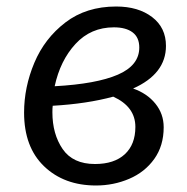

<svg xmlns="http://www.w3.org/2000/svg" viewBox="-20 -558 574 590"><path d="M490 -417Q490 -331 389 -286Q432 -271 457.5 -239.5Q483 -208 483 -167Q483 -110 454 -69.5Q425 -29 377 -8.5Q329 12 275 12Q177 12 115.5 -47Q54 -106 54 -212Q54 -290 85.5 -365Q117 -440 181 -489Q245 -538 337 -538Q405 -538 447.5 -505.5Q490 -473 490 -417ZM148 -293Q276 -300 342 -328.5Q408 -357 408 -412Q408 -443 387.5 -458.5Q367 -474 330 -474Q259 -474 212 -423Q165 -372 148 -293ZM142 -233Q141 -226 141 -213Q141 -146 172.5 -100Q204 -54 272 -54Q331 -54 363.5 -84Q396 -114 396 -168Q396 -230 328 -261Q247 -239 142 -233Z"/></svg>

Font: FiraGO Book
Style: Italic
Weight: 350
Italic angle: -8°
Designer: bBox Type GmbH
Foundry: bBox Type GmbH
Version: Version 1.001